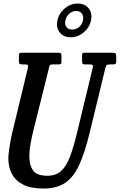

<svg xmlns="http://www.w3.org/2000/svg" viewBox="-20 -1047 675 1082"><path d="M256 -664.5 168.5 -313Q160 -279.5 152.8 -240.5Q145.5 -201.5 145.5 -165.5Q145.5 -115 166.8 -85.8Q188 -56.5 247.5 -56.5Q294.5 -56.5 324 -83Q353.5 -109.5 374 -163.2Q394.5 -217 414.5 -300L502 -663Q505 -675.5 502.5 -679.8Q500 -684 483.5 -684H460Q448 -684 445.2 -688Q442.5 -692 442.5 -704V-732Q442.5 -741.5 444.2 -745.8Q446 -750 455.5 -750H610.5Q624.5 -750 629.8 -746.8Q635 -743.5 635 -729V-702.5Q635 -690 631 -687Q627 -684 615.5 -684H603Q585.5 -684 581.2 -680.2Q577 -676.5 573.5 -662.5L485.5 -300Q458 -186 426 -116.8Q394 -47.5 346.5 -16Q299 15.5 224.5 15.5Q153 15.5 109.5 -7.2Q66 -30 46.5 -68.2Q27 -106.5 27 -152.5Q27 -171.5 30.5 -198Q34 -224.5 39 -252Q44 -279.5 49.5 -301.5L136.5 -661.5Q139.5 -674.5 137.5 -679.2Q135.5 -684 119.5 -684H106Q93.5 -684 90 -688Q86.5 -692 86.5 -704.5V-732Q86.5 -744 90.5 -747Q94.5 -750 106.5 -750H306.5Q319.5 -750 323 -746Q326.5 -742 326.5 -728.5V-700Q326.5 -690.5 323.2 -687.2Q320 -684 309.5 -684H278.5Q264.5 -684 261.5 -680Q258.5 -676 256 -664.5ZM379 -837Q337.5 -837 316.2 -864.5Q295 -892 303.5 -931.5Q311.5 -971 344.2 -999Q377 -1027 417 -1027Q459 -1027 480.2 -999.2Q501.5 -971.5 492.5 -931.5Q484.5 -892 451.8 -864.5Q419 -837 379 -837ZM387 -880.5Q409 -880.5 425.8 -894.8Q442.5 -909 447.5 -931.5Q452.5 -955 441.8 -970Q431 -985 409.5 -985Q387.5 -985 370.5 -970Q353.5 -955 348.5 -931.5Q343.5 -909 354.2 -894.8Q365 -880.5 387 -880.5Z"/></svg>

Font: Besley* Condensed Medium
Style: Italic
Weight: 500
Width: 3
Italic angle: -13°
Designer: Owen Earl
Foundry: indestructible type*
Version: Version 3.000; ttfautohint (v1.8.3)